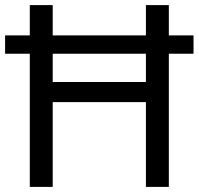

<svg xmlns="http://www.w3.org/2000/svg" viewBox="-20 -734 781 754"><path d="M97 0V-523H0V-595H97V-714H187V-595H553V-714H643V-595H740V-523H643V0H553V-333H187V0ZM187 -412H553V-523H187Z"/></svg>

Font: Noto Sans Hebrew
Style: Regular
Weight: 400
Designer: Monotype Design Team
Foundry: Monotype Imaging Inc.
Version: Version 2.003